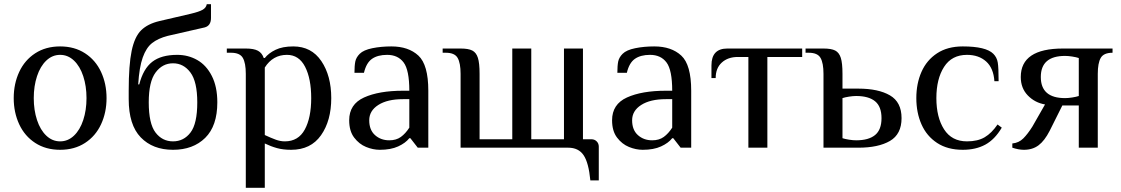

<svg xmlns="http://www.w3.org/2000/svg" viewBox="-20 -700 5311 910"><path d="M45 -235Q45 -303 71 -359Q97 -415 147 -447.5Q197 -480 265 -480Q333 -480 383 -447.5Q433 -415 459 -359Q485 -303 485 -235Q485 -167 459 -111Q433 -55 383 -22.5Q333 10 265 10Q197 10 147 -22.5Q97 -55 71 -111Q45 -167 45 -235ZM390 -235Q390 -292 374.5 -339Q359 -386 330.5 -413Q302 -440 265 -440Q228 -440 199.5 -413Q171 -386 155.5 -339Q140 -292 140 -235Q140 -178 155.5 -131Q171 -84 199.5 -57Q228 -30 265 -30Q302 -30 330.5 -57Q359 -84 374.5 -131Q390 -178 390 -235Z M590 -230V-270Q590 -392 604 -459Q618 -526 649 -556.5Q680 -587 735 -600L885 -635Q923 -644 940 -653.5Q957 -663 960 -680H980V-615Q980 -578 950 -570L775 -530Q729 -518 701 -496Q673 -474 656.5 -427.5Q640 -381 635 -300H640Q659 -374 701.5 -407Q744 -440 820 -440Q872 -440 915 -415.5Q958 -391 984 -340Q1010 -289 1010 -215Q1010 -103 952.5 -46.5Q895 10 800 10Q704 10 647 -49Q590 -108 590 -230ZM915 -215Q915 -313 882.5 -356.5Q850 -400 800 -400Q750 -400 717.5 -356.5Q685 -313 685 -215Q685 -114 717 -72Q749 -30 800 -30Q851 -30 883 -72Q915 -114 915 -215Z M1145 -350Q1145 -401 1131 -425.5Q1117 -450 1075 -450H1055V-470H1145Q1183 -470 1202.5 -459.5Q1222 -449 1230 -425H1235Q1253 -448 1286 -464Q1319 -480 1370 -480Q1456 -480 1503 -410.5Q1550 -341 1550 -235Q1550 -128 1501.5 -59Q1453 10 1360 10Q1322 10 1293 2Q1264 -6 1235 -20V190H1145ZM1455 -235Q1455 -327 1426 -383.5Q1397 -440 1340 -440Q1273 -440 1235 -380V-60Q1265 -46 1287 -38Q1309 -30 1330 -30Q1394 -30 1424.5 -86Q1455 -142 1455 -235Z M1635 -130Q1635 -206 1705.5 -238Q1776 -270 1890 -270H1920Q1920 -368 1893 -404Q1866 -440 1815 -440Q1770 -440 1743 -421Q1716 -402 1705 -355H1660Q1660 -389 1664 -408.5Q1668 -428 1685 -445Q1703 -463 1744.5 -471.5Q1786 -480 1835 -480Q1916 -480 1963 -436.5Q2010 -393 2010 -270V0H1960L1925 -45H1920Q1902 -22 1867 -6Q1832 10 1780 10Q1748 10 1715 -3.5Q1682 -17 1658.5 -48Q1635 -79 1635 -130ZM1920 -95V-230H1890Q1816 -230 1773 -202.5Q1730 -175 1730 -130Q1730 -84 1757.5 -59.5Q1785 -35 1825 -35Q1858 -35 1880 -51Q1902 -67 1920 -95Z M2673 0H2163V-350Q2163 -401 2149 -425.5Q2135 -450 2093 -450H2078V-470H2163Q2200 -470 2218.5 -460.5Q2237 -451 2245 -426Q2253 -401 2253 -350V-40H2408V-470H2498V-40H2653V-470H2743V-40H2783Q2798 -40 2808 -30Q2818 -20 2818 -5V155H2778Q2770 71 2746 35.5Q2722 0 2673 0Z M2881 -130Q2881 -206 2951.5 -238Q3022 -270 3136 -270H3166Q3166 -368 3139 -404Q3112 -440 3061 -440Q3016 -440 2989 -421Q2962 -402 2951 -355H2906Q2906 -389 2910 -408.5Q2914 -428 2931 -445Q2949 -463 2990.5 -471.5Q3032 -480 3081 -480Q3162 -480 3209 -436.5Q3256 -393 3256 -270V0H3206L3171 -45H3166Q3148 -22 3113 -6Q3078 10 3026 10Q2994 10 2961 -3.5Q2928 -17 2904.5 -48Q2881 -79 2881 -130ZM3166 -95V-230H3136Q3062 -230 3019 -202.5Q2976 -175 2976 -130Q2976 -84 3003.5 -59.5Q3031 -35 3071 -35Q3104 -35 3126 -51Q3148 -67 3166 -95Z M3527 -430H3477Q3430 -430 3401 -403.5Q3372 -377 3372 -330H3352V-390Q3352 -470 3427 -470H3782V-430H3617V0H3527Z M3883 -350Q3883 -401 3869 -425.5Q3855 -450 3813 -450H3798V-470H3883Q3920 -470 3938.5 -460.5Q3957 -451 3965 -426Q3973 -401 3973 -350V-280H4048Q4143 -280 4198 -248Q4253 -216 4253 -140Q4253 -64 4198 -32Q4143 0 4048 0H3883ZM4158 -140Q4158 -195 4127.5 -220Q4097 -245 4038 -245Q4023 -245 4004 -242Q3985 -239 3973 -235V-45Q3985 -41 4004 -38Q4023 -35 4038 -35Q4097 -35 4127.5 -60Q4158 -85 4158 -140Z M4323 -235Q4323 -304 4347.5 -359.5Q4372 -415 4421.5 -447.5Q4471 -480 4543 -480Q4653 -480 4688 -445Q4705 -428 4709 -403.5Q4713 -379 4713 -315H4693Q4689 -377 4654 -408.5Q4619 -440 4563 -440Q4491 -440 4454.5 -383Q4418 -326 4418 -235Q4418 -144 4454.5 -87Q4491 -30 4563 -30Q4614 -30 4647 -49.5Q4680 -69 4708 -110L4728 -95Q4695 -39 4650 -14.5Q4605 10 4543 10Q4471 10 4421.5 -22.5Q4372 -55 4347.5 -110.5Q4323 -166 4323 -235Z M4778 0V-20Q4809 -23 4830 -44Q4851 -65 4873 -100L4933 -205Q4885 -213 4851.5 -247.5Q4818 -282 4818 -335Q4818 -470 5018 -470H5253V-450Q5211 -450 5197 -425.5Q5183 -401 5183 -350V0H5093V-200H5015L4955 -80Q4931 -33 4902.5 -11.5Q4874 10 4833 10Q4808 10 4778 0ZM5093 -245V-425Q5081 -429 5062 -432Q5043 -435 5028 -435Q4913 -435 4913 -335Q4913 -235 5028 -235Q5043 -235 5062 -238Q5081 -241 5093 -245Z"/></svg>

Font: Philosopher
Style: Regular
Weight: 400
Designer: Jovanny Lemonad
Foundry: Jovanny Lemonad
Version: Version 2.000